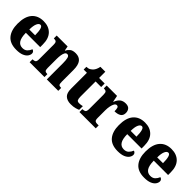

<svg xmlns="http://www.w3.org/2000/svg" viewBox="186 -1679 2708 2708"><g transform="rotate(45 1540.0 -325.0)"><path d="M283 10Q157 10 96.5 -62.5Q36 -135 36 -265Q36 -406 98 -478Q160 -550 272 -550Q376 -550 436 -488.5Q496 -427 496 -308V-256H210Q211 -159 240.5 -114Q270 -69 327 -69Q373 -69 399.5 -94.5Q426 -120 441 -158Q457 -154 468 -141.5Q479 -129 479 -111Q479 -83 459.5 -55Q440 -27 397 -8.5Q354 10 283 10ZM327 -323Q327 -398 315 -440Q303 -482 277 -482Q249 -482 230.5 -441Q212 -400 212 -323Z M541 0V-58H545Q575 -58 590.5 -69.5Q606 -81 606 -125V-415Q606 -456 592 -467.5Q578 -479 549 -479H545V-536H763L775 -469H779Q796 -503 825 -526.5Q854 -550 913 -550Q983 -550 1019.5 -504.5Q1056 -459 1056 -358V-128Q1056 -82 1067 -70Q1078 -58 1108 -58H1112V0H884V-323Q884 -386 874.5 -421.5Q865 -457 836 -457Q814 -457 801.5 -435.5Q789 -414 783.5 -379Q778 -344 778 -305V-122Q778 -81 791.5 -69.5Q805 -58 834 -58H837V0Z M1367 10Q1299 10 1258.5 -25.5Q1218 -61 1218 -149V-466H1153V-520Q1190 -520 1215 -535.5Q1240 -551 1253 -567Q1265 -581 1276 -604.5Q1287 -628 1293 -660H1391V-536H1502V-466H1391V-165Q1391 -122 1401 -103Q1411 -84 1442 -84Q1481 -84 1510 -93V-19Q1494 -11 1458 -0.5Q1422 10 1367 10Z M1535 0V-58H1539Q1569 -58 1585.5 -70Q1602 -82 1602 -130V-411Q1602 -455 1588.5 -467Q1575 -479 1546 -479H1542V-536H1749L1768 -440H1772Q1794 -497 1827 -522.5Q1860 -548 1912 -548Q1963 -548 1985.5 -521Q2008 -494 2008 -454Q2008 -402 1972 -379.5Q1936 -357 1877 -357Q1877 -398 1870 -420Q1863 -442 1839 -442Q1818 -442 1804 -417.5Q1790 -393 1782.5 -355.5Q1775 -318 1775 -277V-125Q1775 -80 1789.5 -69Q1804 -58 1828 -58H1860V0Z M2305 10Q2179 10 2118.5 -62.5Q2058 -135 2058 -265Q2058 -406 2120 -478Q2182 -550 2294 -550Q2398 -550 2458 -488.5Q2518 -427 2518 -308V-256H2232Q2233 -159 2262.5 -114Q2292 -69 2349 -69Q2395 -69 2421.5 -94.5Q2448 -120 2463 -158Q2479 -154 2490 -141.5Q2501 -129 2501 -111Q2501 -83 2481.5 -55Q2462 -27 2419 -8.5Q2376 10 2305 10ZM2349 -323Q2349 -398 2337 -440Q2325 -482 2299 -482Q2271 -482 2252.5 -441Q2234 -400 2234 -323Z M2834 10Q2708 10 2647.5 -62.5Q2587 -135 2587 -265Q2587 -406 2649 -478Q2711 -550 2823 -550Q2927 -550 2987 -488.5Q3047 -427 3047 -308V-256H2761Q2762 -159 2791.5 -114Q2821 -69 2878 -69Q2924 -69 2950.5 -94.5Q2977 -120 2992 -158Q3008 -154 3019 -141.5Q3030 -129 3030 -111Q3030 -83 3010.5 -55Q2991 -27 2948 -8.5Q2905 10 2834 10ZM2878 -323Q2878 -398 2866 -440Q2854 -482 2828 -482Q2800 -482 2781.5 -441Q2763 -400 2763 -323Z"/></g></svg>

Font: Noto Serif Hebrew Condensed Black
Style: Regular
Weight: 900
Width: 3
Designer: Monotype Design Team
Foundry: Monotype Imaging Inc.
Version: Version 2.004; ttfautohint (v1.8.4.7-5d5b)